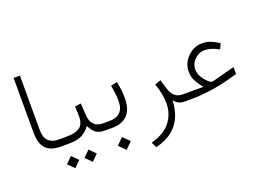

<svg xmlns="http://www.w3.org/2000/svg" viewBox="-125 -946 2062 1517"><g transform="rotate(-20 906.0 -188.0)"><path d="M267.1 0H252.4Q169.4 0 128.2 -41.5Q86.9 -83 86.9 -183.1V-637.7H140.1V-182.6Q140.1 -116.7 170.2 -87.6Q200.2 -58.6 252.4 -58.6H267.1Z M641.6 0H627Q588.4 0 565.7 -10.3Q543 -20.5 528.3 -39.1Q513.7 -57.6 500 -82.5Q472.7 -43.9 432.9 -22Q393.1 0 320.3 0H247.6V-58.6H321.3Q396 -58.6 432.1 -83.7Q468.3 -108.9 468.8 -174.3Q468.8 -195.3 467.8 -217.5Q466.8 -239.7 465.8 -259.8L516.6 -266.1L523.4 -160.6Q526.9 -112.8 553 -85.7Q579.1 -58.6 627 -58.6H641.6ZM397.5 147.9 448.7 96.7 500.5 147.9 448.7 199.7ZM250 147.9 301.3 96.7 353 147.9 301.3 199.7Z M858.4 -188.5Q858.4 0 680.2 0H622.1V-58.6H680.2Q742.2 -58.6 773.2 -89.6Q804.2 -120.6 804.2 -187Q804.2 -213.9 800 -248.3Q795.9 -282.7 789.1 -315.4L841.3 -328.1Q850.6 -293.5 854.5 -256.8Q858.4 -220.2 858.4 -188.5ZM677.7 147.9 731.9 94.2 786.1 147.9 731.9 202.1Z M1206.5 -41.5Q1204.1 29.8 1179.7 90.3Q1155.3 150.9 1102.3 195.3Q1049.3 239.7 959.5 262.2L937 216.8Q1051.8 184.6 1102.5 116.9Q1153.3 49.3 1153.3 -35.2Q1153.3 -75.2 1145.3 -118.2Q1137.2 -161.1 1120.1 -205.6L1170.4 -223.6L1195.8 -139.6Q1210 -98.6 1234.4 -78.6Q1258.8 -58.6 1297.4 -58.6H1316.4V0H1301.8Q1258.8 0 1240 -12.5Q1221.2 -24.9 1206.5 -41.5Z M1403.3 -211.9Q1403.3 -258.3 1428 -297.9Q1452.6 -337.4 1491.9 -361.6Q1531.2 -385.7 1575.7 -385.7Q1616.2 -385.7 1647.7 -373.5Q1679.2 -361.3 1717.8 -336.4L1697.3 -291Q1664.6 -309.1 1635.5 -318.6Q1606.4 -328.1 1580.6 -328.1Q1548.3 -328.1 1520.5 -312Q1492.7 -295.9 1475.6 -268.8Q1458.5 -241.7 1458.5 -208.5Q1458.5 -181.6 1470 -157.5Q1481.4 -133.3 1497.6 -114.3Q1513.7 -95.2 1528.3 -84.2Q1543 -73.2 1549.3 -73.2Q1556.2 -73.2 1568.8 -76.7L1749 -124V-65.9Q1636.7 -31.7 1539.3 -15.9Q1441.9 0 1348.1 0H1296.9V-58.6H1472.2Q1450.7 -83 1427 -122.6Q1403.3 -162.1 1403.3 -211.9Z"/></g></svg>

Font: Vazir Thin FD-WOL
Style: Thin-FD-WOL
Weight: 100
Designer: Saber Rastikerdar
Foundry: Saber Rastikerdar
Version: Version 30.1.0